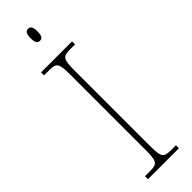

<svg xmlns="http://www.w3.org/2000/svg" viewBox="-304 -905 907 907"><g transform="rotate(-45 149.5 -451.5)"><path d="M147 -823C161 -823 170 -831 170 -863C170 -894 161 -903 147 -903C133 -903 124 -894 124 -863C124 -831 133 -823 147 -823ZM45 0H252V-20H219C169 -20 163 -31 163 -108V-606C163 -683 169 -694 219 -694H252V-714H45V-694H79C129 -694 135 -683 135 -606V-108C135 -31 129 -20 79 -20H45Z"/></g></svg>

Font: Noto Serif Sinhala SemiCondensed Thin
Style: Regular
Weight: 100
Width: 4
Designer: Jelle Bosma - Monotype Design Team
Foundry: Monotype Imaging Inc.
Version: Version 2.007